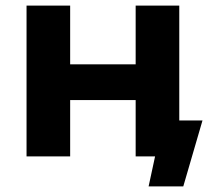

<svg xmlns="http://www.w3.org/2000/svg" viewBox="-20 -558 762 685"><path d="M510.2 107 541 -35.9 636.2 0H464V-128.1H702.4L633.9 107ZM74.7 0V-537.9H230.3V-328.5H464V-537.9H619.6V0H464V-200.9H230.3V0Z"/></svg>

Font: Montserrat Thin
Style: Regular
Weight: 100
Designer: Julieta Ulanovsky
Foundry: Julieta Ulanovsky
Version: Version 9.000